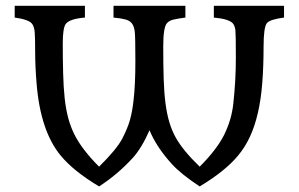

<svg xmlns="http://www.w3.org/2000/svg" viewBox="-20 -610 1041 669"><path d="M325.2 -29.3Q386.7 -89.8 406 -127Q425.3 -164.1 433.3 -193.8Q441.4 -223.6 445.3 -260.3Q451.7 -314 451.7 -396.7Q451.7 -479.5 449.7 -498.3Q447.8 -517.1 440.2 -527.6Q432.6 -538.1 417.2 -542.2Q401.9 -546.4 375.5 -548.8V-589.8H626V-548.8Q599.6 -545.4 584.2 -541.7Q568.8 -538.1 561 -528.3Q548.8 -513.2 548.8 -448.5Q548.8 -383.8 550.3 -335.7Q551.8 -287.6 556.6 -250.2Q561.5 -212.9 570.1 -184.1Q578.6 -155.3 592.8 -129.9Q617.7 -85.4 675.8 -29.3Q734.9 -88.4 760.7 -139.6Q787.1 -192.9 793 -249.5Q801.8 -329.1 801.8 -408.7Q801.8 -488.3 800.3 -503.7Q798.8 -519 791.5 -528.3Q778.3 -543.9 725.1 -548.8V-589.8H969.7V-548.8Q921.4 -542.5 910.2 -529.8Q898.4 -515.6 898.4 -447.3Q898.4 -378.9 893.8 -320.6Q889.2 -262.2 878.4 -216.1Q867.7 -169.9 850.8 -133.5Q834 -97.2 809.1 -67.4Q764.6 -13.7 675.8 39.6Q611.3 -2.9 579.1 -38.1Q524.9 -97.7 501 -156.2Q473.6 -93.8 442.4 -59.6Q389.2 -1.5 325.2 39.6Q236.3 -13.7 191.9 -67.4Q120.6 -153.3 107.4 -320.3Q102.5 -378.9 102.5 -430.4Q102.5 -481.9 100.8 -499.3Q99.1 -516.6 92.3 -526.4Q81.1 -542 31.2 -548.8V-589.8H275.9V-548.8Q222.2 -544.4 209 -526.4Q198.7 -512.7 198.7 -457.8Q198.7 -402.8 200 -354.7Q201.2 -306.6 205.3 -268.1Q209.5 -229.5 217.8 -198.5Q226.1 -167.5 240.2 -139.6Q266.6 -87.9 325.2 -29.3Z"/></svg>

Font: Metamorphous
Style: Regular
Weight: 400
Designer: James Grieshaber
Foundry: James Grieshaber
Version: Version 1.001